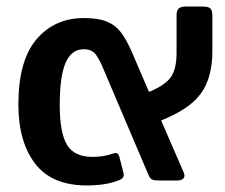

<svg xmlns="http://www.w3.org/2000/svg" viewBox="-20 -550 686 585"><path d="M36 -232Q36 -365 91 -430Q146 -495 236 -495Q279 -495 305 -484.5Q331 -474 348 -452Q365 -430 382 -391L434 -270Q483 -290 500.5 -315Q518 -340 518 -389V-504Q518 -518 524.5 -524Q531 -530 546 -530H600Q615 -530 621 -524Q627 -518 627 -504V-394Q627 -313 592 -265Q557 -217 471 -183L540 -24Q542 -18 542 -15Q542 -8 536 -4Q530 0 518 0H466Q450 0 443.5 -3Q437 -6 432 -18L298 -333Q283 -370 271 -385Q259 -400 235 -400Q198 -400 180 -359Q162 -318 162 -230Q162 -146 184 -109Q206 -72 262 -72Q296 -72 324 -82L332 -84Q341 -84 344 -71L356 -24Q357 -21 357 -17Q357 -7 345 -2Q306 15 244 15Q138 15 87 -51.5Q36 -118 36 -232Z"/></svg>

Font: Mitr
Style: Regular
Weight: 400
Designer: Thanarat Vachiruckul
Foundry: Cadson Demak
Version: Version 1.002